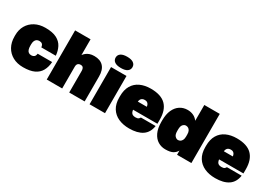

<svg xmlns="http://www.w3.org/2000/svg" viewBox="6 -1547 3307 2368"><g transform="rotate(30 1660.0 -362.5)"><path d="M295 15Q210 15 147 -19.5Q84 -54 49.5 -116Q15 -178 15 -260V-280Q15 -358 49.5 -417.5Q84 -477 147 -511Q210 -545 295 -545Q397 -545 456 -514Q515 -483 542.5 -429.5Q570 -376 575 -310H369Q365 -342 350 -354.5Q335 -367 310 -367Q288 -367 272.5 -357Q257 -347 249 -327.5Q241 -308 241 -280V-260Q241 -228 248.5 -206Q256 -184 271.5 -173.5Q287 -163 310 -163Q333 -163 349 -175.5Q365 -188 369 -220H575Q570 -147 540.5 -94Q511 -41 451.5 -13Q392 15 295 15Z M625 0V-700H845V-475Q857 -493 876.5 -509Q896 -525 924 -535Q952 -545 990 -545Q1075 -545 1120 -497Q1165 -449 1165 -355V0H945V-310Q945 -336 934 -351.5Q923 -367 897 -367Q880 -367 868 -360Q856 -353 850.5 -340.5Q845 -328 845 -310V0Z M1235 0V-530H1455V0ZM1345 -580Q1285 -580 1255 -601.5Q1225 -623 1225 -660Q1225 -697 1255 -718.5Q1285 -740 1345 -740Q1405 -740 1435 -718.5Q1465 -697 1465 -660Q1465 -623 1435 -601.5Q1405 -580 1345 -580Z M1805 15Q1718 15 1651.5 -15Q1585 -45 1547.5 -105Q1510 -165 1510 -255V-275Q1510 -365 1545.5 -425Q1581 -485 1645.5 -515Q1710 -545 1795 -545Q1941 -545 2010.5 -475.5Q2080 -406 2080 -270V-210H1733Q1736 -188 1743.5 -173Q1751 -158 1766 -150.5Q1781 -143 1805 -143Q1833 -143 1846 -152.5Q1859 -162 1865 -175H2075Q2060 -77 1991.5 -31Q1923 15 1805 15ZM1800 -387Q1778 -387 1764 -379Q1750 -371 1743 -357.5Q1736 -344 1734 -326H1862Q1860 -344 1853 -357.5Q1846 -371 1833.5 -379Q1821 -387 1800 -387Z M2320 15Q2263 15 2215.5 -13.5Q2168 -42 2139 -102Q2110 -162 2110 -256V-275Q2110 -363 2137 -423Q2164 -483 2211.5 -514Q2259 -545 2320 -545Q2365 -545 2402.5 -527.5Q2440 -510 2465 -475V-700H2685V0H2481V-60Q2463 -26 2427 -5.5Q2391 15 2320 15ZM2398 -163Q2415 -163 2430 -171.5Q2445 -180 2455 -199.5Q2465 -219 2465 -250V-280Q2465 -311 2455.5 -330Q2446 -349 2431 -358Q2416 -367 2398 -367Q2374 -367 2355 -346Q2336 -325 2336 -275V-255Q2336 -204 2356.5 -183.5Q2377 -163 2398 -163Z M3030 15Q2943 15 2876.5 -15Q2810 -45 2772.5 -105Q2735 -165 2735 -255V-275Q2735 -365 2770.5 -425Q2806 -485 2870.5 -515Q2935 -545 3020 -545Q3166 -545 3235.5 -475.5Q3305 -406 3305 -270V-210H2958Q2961 -188 2968.5 -173Q2976 -158 2991 -150.5Q3006 -143 3030 -143Q3058 -143 3071 -152.5Q3084 -162 3090 -175H3300Q3285 -77 3216.5 -31Q3148 15 3030 15ZM3025 -387Q3003 -387 2989 -379Q2975 -371 2968 -357.5Q2961 -344 2959 -326H3087Q3085 -344 3078 -357.5Q3071 -371 3058.5 -379Q3046 -387 3025 -387Z"/></g></svg>

Font: Golos Text Black
Style: Regular
Weight: 900
Designer: A.Korolkova, Vitaly Kuzmin
Foundry: ParaType Ltd
Version: Version 2.004